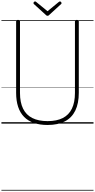

<svg xmlns="http://www.w3.org/2000/svg" viewBox="-20 -1732 1330 2690"><path d="M647 19Q538 19 455.5 -9.5Q373 -38 317.5 -94.5Q262 -151 234 -235.5Q206 -320 206 -432V-1434Q206 -1444 212 -1448.5Q218 -1453 232 -1453Q247 -1453 253.5 -1448.5Q260 -1444 260 -1434V-430Q260 -298 303 -210Q346 -122 432.5 -78.5Q519 -35 647 -35Q775 -35 860 -78.5Q945 -122 987.5 -210Q1030 -298 1030 -430V-1434Q1030 -1444 1036 -1448.5Q1042 -1453 1056 -1453Q1084 -1453 1084 -1434V-432Q1084 -283 1035 -182.5Q986 -82 888.5 -31.5Q791 19 647 19ZM820 -1712Q827 -1712 834.5 -1704.5Q842 -1697 842 -1688Q842 -1686 841.5 -1683Q841 -1680 837 -1676L671 -1524Q665 -1518 660 -1514.5Q655 -1511 646 -1511Q637 -1511 632 -1514.5Q627 -1518 621 -1524L454 -1676Q451 -1680 450 -1683.5Q449 -1687 449 -1689Q449 -1698 456.5 -1705Q464 -1712 472 -1712Q477 -1712 480.5 -1709.5Q484 -1707 488 -1704L646 -1575L803 -1704Q808 -1707 811.5 -1709.5Q815 -1712 820 -1712ZM0 928H1290V938H0ZM0 -20H1290V0H0ZM0 -505H1290V-500H0ZM0 -1448H1290V-1438H0Z"/></svg>

Font: Playwrite ID Guides
Style: Regular
Weight: 400
Designer: Veronika Burian, José Scaglione
Foundry: TypeTogether
Version: Version 1.003